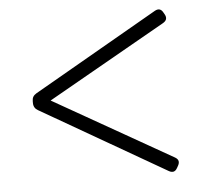

<svg xmlns="http://www.w3.org/2000/svg" viewBox="-43 -666 666 613"><g transform="rotate(-5 289.5 -359.5)"><path d="M61 -363V-357C61 -346 66 -338 75 -333L474 -103C486 -96 495 -99 501 -110L505 -117C511 -128 510 -137 498 -144L118 -360L497 -575C509 -582 511 -591 505 -602L501 -609C495 -620 486 -623 474 -616L75 -387C65 -381 61 -374 61 -363Z"/></g></svg>

Font: 寒蝉锦书宋
Style: Regular
Weight: 400
Designer: 寒蝉锦书宋{Warren} 思源宋体{Ryoko NISHIZUKA 西塚涼子 (kana & ideographs); Frank Grießhammer (Latin, Greek & Cyrillic); Wenlong ZHANG 
Foundry: Adobe & ChillType
Version: Version 2.000;Glyphs 3.1.1 (3135)